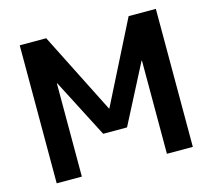

<svg xmlns="http://www.w3.org/2000/svg" viewBox="-104 -856 1086 981"><g transform="rotate(-15 439.0 -365.0)"><path d="M662 -493H660L500 -183H374L214 -493H212V0H79V-730H219L436 -300H438L655 -730H799V0H662Z"/></g></svg>

Font: Mplus 1p Bold
Style: Bold
Weight: 700
Version: Version 1.061